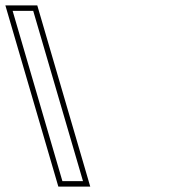

<svg xmlns="http://www.w3.org/2000/svg" viewBox="-172 -687 650 707"><path d="M42.8 0H160.3L-34.7 -667H-152.2ZM57.8 -20 -125.5 -647H-49.7L133.6 -20Z"/></svg>

Font: Din Kursivschrift
Style: BreitLeftGho
Weight: 400
Version: Version 1.089